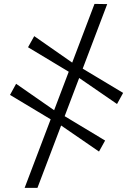

<svg xmlns="http://www.w3.org/2000/svg" viewBox="-20 -780 665 959"><path d="M103 158.5 452 -760.5 515.5 -759.5 167 158.5ZM474.5 -23 277.5 -158.5 236.5 -182 30 -306 60.5 -361.5 257.5 -224.5 295 -204.5 505 -78ZM564.5 -260.5 367.5 -396 327 -419.5 120 -544 151 -599.5 347.5 -462.5 385 -442 595 -316Z"/></svg>

Font: Merriweather 72pt Light
Style: Regular
Weight: 300
Version: Version 2.100